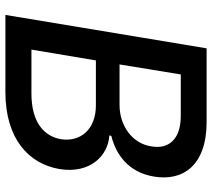

<svg xmlns="http://www.w3.org/2000/svg" viewBox="-56 -710 767 694"><g transform="rotate(90 327.0 -363.5)"><path d="M34.4 0H313.2C482.2 0 572.8 -84.5 591.6 -195.7C609.7 -308.2 541.2 -371.8 470.2 -375.7L471.6 -382.8C540.1 -399.9 603.3 -445.3 618.6 -536.2C637.1 -643.8 576.3 -727.3 421.5 -727.3H155.2ZM159.8 -94.1 198.9 -327.1H361.2C449.6 -327.1 494.3 -270.2 483.7 -201C473 -139.9 423.3 -94.1 318.2 -94.1ZM213.4 -412.6 249.6 -633.9H399.5C486.5 -633.9 520.2 -588.1 509.6 -527.7C499.3 -457.7 433.9 -412.6 360.1 -412.6Z"/></g></svg>

Font: Magic Ui Pro Medium
Style: Italic
Weight: 500
Italic angle: -9.39999°
Designer: Stefan Endress, Andreas Faust
Version: Version 1.000;FEAKit 1.0